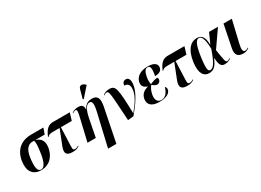

<svg xmlns="http://www.w3.org/2000/svg" viewBox="-25 -1747 3974 2919"><g transform="rotate(-30 1962.0 -287.0)"><path d="M222 10C380 10 468 -105 487 -240C501 -345 462 -407 369 -433H537L573 -536H357C188 -536 61 -443 34 -249C11 -89 80 10 222 10ZM225 0C168 0 147 -72 171 -241C191 -383 250 -433 322 -433H350C362 -401 361 -345 346 -240C323 -72 284 0 225 0Z M773 10C830 10 859 0 895 -25L891 -35C874 -22 852 -12 829 -12C785 -12 792 -38 796 -151L806 -407H997L1036 -536H746C667 -536 612 -500 562 -376L569 -373C597 -402 615 -407 677 -407H783L679 -142C641 -43 664 10 773 10Z M1321 -603 1461 -762 1464 -774C1419 -818 1365 -823 1349 -766L1306 -611ZM1264 234H1410L1528 -355C1555 -490 1523 -548 1428 -548C1365 -548 1310 -525 1276 -448H1272C1279 -528 1233 -543 1185 -543C1136 -543 1100 -527 1071 -507L1073 -499C1095 -513 1115 -520 1126 -520C1145 -520 1157 -505 1136 -418L1038 0H1184L1245 -312C1270 -441 1312 -517 1368 -517C1417 -517 1427 -467 1396 -333Z M1744 10 1845 0C1956 -134 2086 -303 2086 -458C2086 -518 2059 -545 2022 -545C1980 -545 1958 -513 1958 -472C2016 -472 2040 -440 2040 -381C2040 -275 1971 -170 1867 -42H1865C1852 -470 1844 -543 1733 -543C1696 -543 1651 -535 1615 -503L1621 -496C1641 -512 1657 -517 1670 -517C1716 -517 1714 -470 1744 10Z M2300 10C2444 10 2494 -47 2501 -92C2503 -112 2498 -137 2480 -145C2447 -32 2392 -1 2338 -1C2263 -1 2244 -68 2256 -138C2269 -209 2297 -255 2318 -277C2345 -254 2376 -235 2401 -235C2431 -235 2455 -258 2460 -286C2464 -309 2457 -320 2448 -326C2415 -326 2366 -310 2321 -289C2314 -312 2307 -350 2318 -411C2334 -500 2361 -538 2402 -538C2447 -538 2460 -490 2434 -364C2518 -364 2553 -396 2561 -441C2570 -491 2541 -548 2408 -548C2281 -548 2196 -492 2179 -400C2169 -342 2198 -303 2258 -285V-280C2189 -262 2134 -225 2119 -145C2104 -52 2161 10 2300 10Z M2786 10C2843 10 2872 0 2908 -25L2904 -35C2887 -22 2865 -12 2842 -12C2798 -12 2805 -38 2809 -151L2819 -407H3010L3049 -536H2759C2680 -536 2625 -500 2575 -376L2582 -373C2610 -402 2628 -407 2690 -407H2796L2692 -142C2654 -43 2677 10 2786 10Z M3174 10C3264 10 3307 -57 3347 -148H3352C3357 -16 3391 10 3449 10C3492 10 3530 -8 3556 -26L3551 -34C3535 -24 3515 -13 3500 -13C3466 -13 3465 -51 3434 -243L3638 -536H3481L3404 -363H3400C3396 -518 3336 -548 3271 -548C3157 -548 3073 -454 3045 -257C3018 -65 3081 10 3174 10ZM3210 -23C3172 -23 3155 -60 3184 -267C3211 -461 3248 -533 3298 -533C3344 -533 3378 -478 3382 -297C3310 -89 3263 -23 3210 -23Z M3771 10C3819 10 3848 -6 3876 -26L3872 -34C3851 -22 3835 -13 3814 -13C3768 -13 3774 -79 3789 -145L3881 -536H3735L3657 -148C3634 -33 3682 10 3771 10Z"/></g></svg>

Font: Noto Serif Display Condensed
Style: Bold Italic
Weight: 700
Width: 3
Italic angle: -12°
Designer: Monotype Design Team
Foundry: Monotype Imaging Inc.
Version: Version 2.009